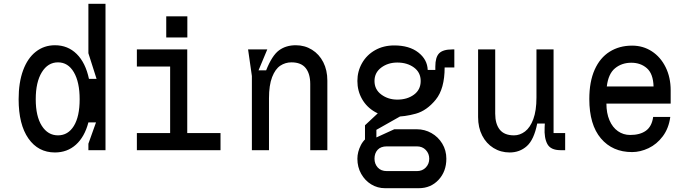

<svg xmlns="http://www.w3.org/2000/svg" viewBox="-20 -790 3640 1010"><path d="M535 0H445V-34L485 -146H445Q425 -70 379.5 -29Q334 12 269 12Q181 12 129.5 -61.5Q78 -135 78 -268Q78 -356 101.5 -420Q125 -484 168.5 -518Q212 -552 269 -552Q337 -552 383.5 -506Q430 -460 448 -375H488L445 -510V-770H535ZM399 -268Q399 -358 368.5 -410Q338 -462 285 -462Q232 -462 200 -410Q168 -358 168 -268Q168 -178 200 -128Q232 -78 285 -78Q338 -78 368.5 -127.5Q399 -177 399 -268Z M875 -90V-440H700V-530H965V-90H1140V0H700V-90ZM965.5 -704V-593H854.5V-704Z M1386 -530 1340 -420H1380Q1411 -498 1447.5 -525Q1484 -552 1536 -552Q1583 -552 1621 -528.5Q1659 -505 1680.5 -463Q1702 -421 1702 -366V0H1612V-348Q1612 -402 1588 -432Q1564 -462 1513 -462Q1481 -462 1454.5 -444.5Q1428 -427 1411.5 -384.5Q1395 -342 1395 -273V0H1305V-390L1285 -530Z M1860 -364Q1860 -415 1884.5 -458Q1909 -501 1953 -526Q1997 -551 2054 -551Q2133 -551 2180.5 -514Q2228 -477 2230 -422H2270V-440Q2270 -489 2290 -509.5Q2310 -530 2359 -530H2370V-435H2319Q2319 -323 2272 -265.5Q2225 -208 2167.5 -192Q2110 -176 2054 -176Q1997 -176 1953 -201Q1909 -226 1884.5 -269Q1860 -312 1860 -364ZM2193 -364Q2193 -409 2157.5 -435Q2122 -461 2070 -461Q2021 -461 1985.5 -434.5Q1950 -408 1950 -364Q1950 -319 1986 -292.5Q2022 -266 2070 -266Q2122 -266 2157.5 -292Q2193 -318 2193 -364ZM1860 45Q1860 9 1878.5 -27Q1897 -63 1936 -81L2015 -20Q1983 -20 1966.5 -2Q1950 16 1950 45Q1950 72 1967 91Q1984 110 2015 110H2173Q2202 110 2220 91Q2238 72 2238 45Q2238 18 2220 -1Q2202 -20 2173 -20H1900V-131L2037 -259L2105 -189L1960 -107V-67L2054 -110H2173Q2214 -110 2249.5 -90Q2285 -70 2306.5 -34.5Q2328 1 2328 45Q2328 112 2287 156Q2246 200 2183 200H2005Q1966 200 1933 180Q1900 160 1880 124.5Q1860 89 1860 45Z M2495 -174V-530H2585V-192Q2585 -138 2609 -108Q2633 -78 2684 -78Q2715 -78 2742 -98.5Q2769 -119 2785.5 -163.5Q2802 -208 2802 -277V-530H2892V-90H2953V0H2929Q2877 0 2859.5 -32Q2842 -64 2845 -120L2846 -140H2806Q2789 -55 2751.5 -21.5Q2714 12 2661 12Q2614 12 2576 -11.5Q2538 -35 2516.5 -77Q2495 -119 2495 -174Z M3080 -269Q3080 -360 3108 -423Q3136 -486 3187 -518Q3238 -550 3305 -550Q3363 -550 3409 -520Q3455 -490 3481.5 -436.5Q3508 -383 3508 -315V-245H3170Q3170 -195 3186 -157.5Q3202 -120 3230.5 -100Q3259 -80 3295 -80Q3347 -80 3378 -102.5Q3409 -125 3416 -175H3506Q3498 -115 3466.5 -73Q3435 -31 3391.5 -10.5Q3348 10 3305 10Q3202 10 3141 -62Q3080 -134 3080 -269ZM3301 -460Q3251 -460 3215.5 -431Q3180 -402 3172 -335H3418Q3416 -402 3383 -431Q3350 -460 3301 -460Z"/></svg>

Font: Fliege Mono Thin
Style: Regular
Weight: 100
Version: Version 0.020;Glyphs 3.3 (3306)